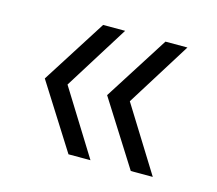

<svg xmlns="http://www.w3.org/2000/svg" viewBox="-63 -522 573 506"><g transform="rotate(15 224.0 -269.5)"><path d="M331 -93 219 -270 331 -446H391L266 -246V-294L391 -93ZM161 -93 49 -270 161 -446H221L96 -246V-294L221 -93Z"/></g></svg>

Font: SUSE Thin Light
Style: Regular
Weight: 300
Version: Version 1.000